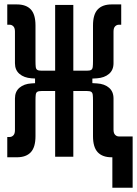

<svg xmlns="http://www.w3.org/2000/svg" viewBox="-20 -716 626 877"><path d="M343.3 -353.5 376.5 -393.1Q390.6 -393.1 396.5 -396.7Q402.3 -400.4 403.6 -410.2Q404.8 -419.9 404.8 -437.5V-599.6Q404.8 -650.4 426.5 -673.1Q448.2 -695.8 489.7 -695.8H533.7V-603H522.5Q513.2 -603 505.9 -595.7Q498.5 -588.4 498.5 -571.8V-427.2Q498.5 -396 477.8 -378.4Q457 -360.8 423.3 -358.4ZM13.2 2.4V-90.3H24.4Q33.7 -90.3 41 -97.7Q48.3 -105 48.3 -121.6V-266.1Q48.3 -297.9 69.1 -315.4Q89.8 -333 123.5 -335L203.6 -339.8L170.4 -300.3Q156.2 -300.3 150.4 -296.6Q144.5 -293 143.3 -283.4Q142.1 -273.9 142.1 -255.9V-93.8Q142.1 -43.5 120.6 -20.5Q99.1 2.4 57.1 2.4ZM493.2 141.6V-92.8H585.9V141.6ZM140.1 -300.3V-393.1H231.9V-300.3ZM203.6 -353.5 123.5 -358.4Q89.8 -360.8 69.1 -378.4Q48.3 -396 48.3 -427.2V-571.8Q48.3 -588.4 41 -595.7Q33.7 -603 24.4 -603H13.2V-695.8H57.1Q99.1 -695.8 120.6 -673.1Q142.1 -650.4 142.1 -599.6V-437.5Q142.1 -419.9 143.3 -410.2Q144.5 -400.4 150.4 -396.7Q156.2 -393.1 170.4 -393.1ZM231.9 0V-693.4H314.9V0ZM489.7 2.4Q448.2 2.4 426.5 -20.5Q404.8 -43.5 404.8 -93.8V-255.9Q404.8 -273.9 403.6 -283.4Q402.3 -293 396.5 -296.6Q390.6 -300.3 376.5 -300.3L343.3 -339.8L423.3 -335Q457 -333 477.8 -315.4Q498.5 -297.9 498.5 -266.1V-124Q498.5 -107.4 505.9 -100.1Q513.2 -92.8 522.5 -92.8H533.7V2.4ZM314.9 -300.3V-393.1H401.9V-300.3Z"/></svg>

Font: Cascadia Mono PL
Style: Regular
Weight: 400
Monospace: yes
Designer: Aaron Bell
Foundry: Saja Typeworks
Version: Version 2102.003